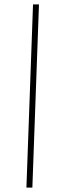

<svg xmlns="http://www.w3.org/2000/svg" viewBox="-20 -721 297 872"><path d="M100 131 130 -701H157L127 131Z"/></svg>

Font: Updock
Style: Regular
Weight: 400
Designer: Robert E. Leuschke
Foundry: Robert E. Leuschke
Version: Version 1.010; ttfautohint (v1.8.4.7-5d5b)